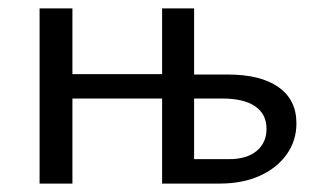

<svg xmlns="http://www.w3.org/2000/svg" viewBox="-20 -436 747 456"><path d="M684 -143Q684 -102 661 -69.5Q638 -37 597 -18.5Q556 0 502 0H365V-202H152V0H74V-416H152V-260H365V-416H441V-259H521Q599 -259 641.5 -229Q684 -199 684 -143ZM613 -130Q613 -165 586 -183.5Q559 -202 508 -202H441V-58H524Q566 -58 589.5 -77.5Q613 -97 613 -130Z"/></svg>

Font: Ysabeau Infant Medium
Style: Regular
Weight: 500
Designer: Christian Thalmann (Catharsis Fonts)
Version: Version 0.003